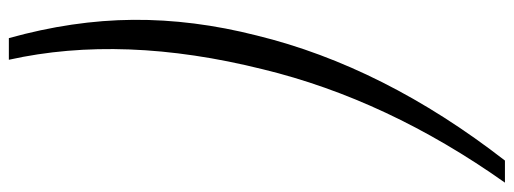

<svg xmlns="http://www.w3.org/2000/svg" viewBox="-376 -570 1138 425"><g transform="rotate(90 192.5 -358.0)"><path d="M335.9 -907.2H384.8Q200.7 -647 133.8 -371.1Q56.6 -61.5 112.8 190.9H64.9Q25.4 49.3 24.4 -84.2Q23.4 -217.8 59.1 -357.9Q127.9 -639.2 335.9 -907.2Z"/></g></svg>

Font: Sinkin Sans 300 Light Italic
Style: Regular
Weight: 300
Italic angle: -112°
Designer: Keith Bates
Foundry: K-Type
Version: Sinkin Sans (version 1.0)  by Keith Bates   •   © 2014   www